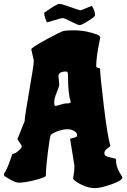

<svg xmlns="http://www.w3.org/2000/svg" viewBox="-20 -922 652 988"><path d="M344 -398Q343 -400 343 -401Q330 -442 330 -529V-533Q330 -554 321 -554Q281 -554 281 -531L285 -485Q285 -479 272 -447Q259 -415 259 -396Q259 -377 264 -377Q273 -377 291 -383.5Q309 -390 326.5 -390Q344 -390 344 -398ZM154 -610 141 -668Q141 -677 217.5 -718.5Q294 -760 308 -763Q322 -766 359 -766Q396 -766 428 -759Q496 -744 496 -730Q496 -729 491 -704Q475 -626 475 -580Q475 -575 485 -572.5Q495 -570 495 -569Q495 -537 514.5 -375.5Q534 -214 548 -172V-171Q548 -169 532.5 -158Q517 -147 517 -134Q517 -121 532.5 -116Q548 -111 563 -108.5Q578 -106 578 -98Q577 -96 577 -91Q577 -86 580 -73Q583 -53 604 -20L610 -10Q610 7 553.5 26.5Q497 46 469.5 46Q442 46 415.5 35.5Q389 25 372.5 13Q356 1 356 -4Q356 -5 358 -15Q363 -40 363 -69L341 -206Q341 -210 359 -213Q377 -216 377 -226Q377 -239 362 -248Q347 -257 325.5 -257Q304 -257 274.5 -246Q245 -235 240.5 -225.5Q236 -216 226 -136.5Q216 -57 216 -18Q216 -10 163 4Q110 18 75 18Q57 18 16 -8L3 -16Q0 -19 0 -25V-27Q15 -46 36 -108L44 -130Q57 -130 74.5 -145.5Q92 -161 92 -167.5Q92 -174 81 -188.5Q70 -203 70 -206V-207L107 -299Q107 -321 130.5 -454Q154 -587 154 -610ZM469 -843Q469 -836 434.5 -814.5Q400 -793 390 -793Q380 -793 345.5 -811Q311 -829 303 -829Q295 -829 260 -818Q225 -807 222.5 -807Q220 -807 213.5 -826.5Q207 -846 207 -856Q272 -902 284.5 -902Q297 -902 343 -885.5Q389 -869 393.5 -869Q398 -869 423.5 -880Q449 -891 452 -891Q455 -891 462 -875Q469 -859 469 -843Z"/></svg>

Font: Piedra
Style: Regular
Weight: 400
Designer: Angel Koziupa & Ale Paul
Foundry: Angel Koziupa and Alejandro Paul
Version: Version 1.000